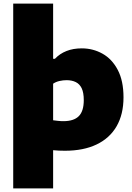

<svg xmlns="http://www.w3.org/2000/svg" viewBox="-20 -828 737 1068"><path d="M53.5 220V-808H275.5V-501H285.5Q312.5 -529.5 349.8 -544.2Q387 -559 435 -559Q497 -559 550 -529.5Q603 -500 635 -439.2Q667 -378.5 667 -286.5Q667 -192.5 628.8 -126Q590.5 -59.5 517.5 -24.5Q444.5 10.5 341.5 10.5Q324 10.5 307.2 9.8Q290.5 9 275.5 7.5V220ZM332.5 -154Q390.5 -154 418.2 -181.8Q446 -209.5 446 -271Q446 -312.5 434.5 -336.8Q423 -361 401.2 -371.5Q379.5 -382 350.5 -382Q331 -382 311 -377.5Q291 -373 275.5 -362.5V-159Q287 -157.5 302 -155.8Q317 -154 332.5 -154Z"/></svg>

Font: Encode Sans SemiExpanded Black
Style: Regular
Weight: 900
Width: 6
Designer: Multiple Designers
Foundry: Impallari Type
Version: Version 3.002